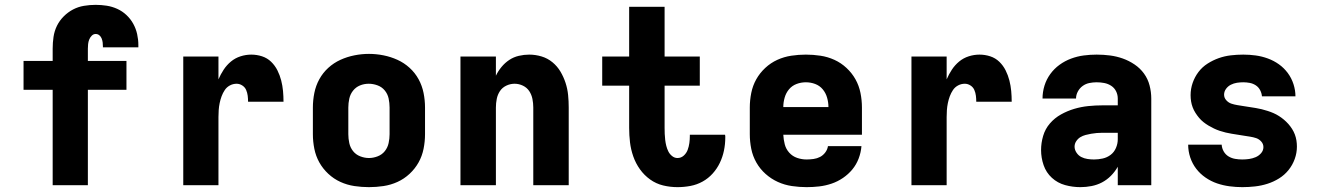

<svg xmlns="http://www.w3.org/2000/svg" viewBox="-20 -763 5440 791"><path d="M197 0V-393H77V-512H197V-563Q197 -587 200.5 -611Q204 -635 214.5 -656.5Q225 -678 242.5 -695.5Q260 -713 281 -724Q302 -735 326 -739Q350 -743 374 -743Q397 -743 419.5 -739.5Q442 -736 463 -726.5Q484 -717 501 -701Q518 -685 529 -665Q540 -645 545 -622.5Q550 -600 550 -578Q550 -575 550 -573Q550 -571 550 -568H404Q404 -569 404 -570Q404 -571 404 -571Q404 -580 403 -588Q402 -596 399 -604Q396 -612 389.5 -617.5Q383 -623 374 -623Q365 -623 358 -616Q351 -609 347.5 -600Q344 -591 343 -581.5Q342 -572 342 -563V-512H501V-393H342V0Z M735 0V-530H880V-436Q889 -457 901.5 -476Q914 -495 931.5 -509.5Q949 -524 971 -531Q993 -538 1015 -538Q1038 -538 1059.5 -531Q1081 -524 1097 -508.5Q1113 -493 1123 -473Q1133 -453 1138.5 -431.5Q1144 -410 1146 -388Q1148 -366 1148 -344H1002Q1002 -356 1000.5 -368.5Q999 -381 994 -392.5Q989 -404 978 -411Q967 -418 955 -418Q940 -418 927 -411Q914 -404 906 -392Q898 -380 893 -366.5Q888 -353 885 -338.5Q882 -324 881 -309.5Q880 -295 880 -281V0Z M1500 8Q1470 8 1440 3.5Q1410 -1 1382.5 -13.5Q1355 -26 1332.5 -47Q1310 -68 1295.5 -94Q1281 -120 1275 -150Q1269 -180 1269 -210V-320Q1269 -350 1275 -380Q1281 -410 1295.5 -436.5Q1310 -463 1332.5 -483.5Q1355 -504 1382.5 -516.5Q1410 -529 1440 -535Q1470 -541 1500 -541Q1530 -541 1560 -535Q1590 -529 1617.5 -516.5Q1645 -504 1667.5 -483.5Q1690 -463 1704.5 -436.5Q1719 -410 1725 -380Q1731 -350 1731 -320V-210Q1731 -180 1725 -150Q1719 -120 1704.5 -94Q1690 -68 1667.5 -47Q1645 -26 1617.5 -13.5Q1590 -1 1560 3.5Q1530 8 1500 8ZM1500 -112Q1518 -112 1536 -119Q1554 -126 1565.5 -140.5Q1577 -155 1581 -173.5Q1585 -192 1585 -210V-320Q1585 -339 1581 -357.5Q1577 -376 1565 -390.5Q1553 -405 1535 -411.5Q1517 -418 1499 -418Q1480 -418 1463 -411Q1446 -404 1434.5 -389.5Q1423 -375 1419 -356.5Q1415 -338 1415 -320V-210Q1415 -192 1419 -173.5Q1423 -155 1434.5 -140.5Q1446 -126 1464 -119Q1482 -112 1500 -112Z M1877 0V-530H2023V-451Q2032 -470 2046 -487Q2060 -504 2078 -516Q2096 -528 2117.5 -533Q2139 -538 2160 -538Q2186 -538 2211 -530.5Q2236 -523 2256 -506.5Q2276 -490 2289 -468Q2302 -446 2310 -421.5Q2318 -397 2320.5 -371.5Q2323 -346 2323 -320V0H2177V-320Q2177 -338 2173.5 -355.5Q2170 -373 2160.5 -387.5Q2151 -402 2134.5 -410Q2118 -418 2100 -418Q2082 -418 2065.5 -410Q2049 -402 2039.5 -387.5Q2030 -373 2026.5 -355.5Q2023 -338 2023 -320V0Z M2771 8Q2741 8 2712 1Q2683 -6 2658.5 -23.5Q2634 -41 2616.5 -65.5Q2599 -90 2589 -118.5Q2579 -147 2575.5 -176.5Q2572 -206 2572 -236V-410H2461V-530H2572V-735H2718V-530H2863V-410H2718V-236Q2718 -224 2718.5 -211.5Q2719 -199 2720.5 -186.5Q2722 -174 2725 -162Q2728 -150 2733.5 -139Q2739 -128 2749 -120Q2759 -112 2771 -112Q2786 -112 2797 -122Q2808 -132 2813 -145.5Q2818 -159 2820 -173.5Q2822 -188 2822 -203Q2822 -204 2822 -205Q2822 -206 2822 -208H2967Q2968 -205 2968 -202Q2968 -199 2968 -196Q2968 -169 2962.5 -142.5Q2957 -116 2945.5 -92Q2934 -68 2916 -48Q2898 -28 2874.5 -15Q2851 -2 2824.5 3Q2798 8 2771 8Z M3303 8Q3273 8 3242.5 3.5Q3212 -1 3184.5 -13.5Q3157 -26 3134 -46.5Q3111 -67 3096 -93.5Q3081 -120 3075 -150Q3069 -180 3069 -210V-320Q3069 -350 3075 -380Q3081 -410 3095.5 -436Q3110 -462 3132.5 -483Q3155 -504 3182.5 -516.5Q3210 -529 3240 -533.5Q3270 -538 3300 -538Q3330 -538 3360 -533.5Q3390 -529 3417.5 -516.5Q3445 -504 3467.5 -483Q3490 -462 3504.5 -436Q3519 -410 3525 -380Q3531 -350 3531 -320V-208H3207Q3208 -188 3213 -168.5Q3218 -149 3231.5 -134Q3245 -119 3264 -112.5Q3283 -106 3303 -106Q3317 -106 3331.5 -108Q3346 -110 3358.5 -116.5Q3371 -123 3380 -135Q3389 -147 3391 -161H3529Q3527 -135 3517.5 -110Q3508 -85 3491.5 -65Q3475 -45 3453 -30Q3431 -15 3406 -6.5Q3381 2 3355 5Q3329 8 3303 8ZM3207 -322H3393Q3393 -341 3387.5 -360.5Q3382 -380 3369.5 -395Q3357 -410 3338.5 -417Q3320 -424 3300 -424Q3280 -424 3261.5 -417Q3243 -410 3230.5 -395Q3218 -380 3212.5 -360.5Q3207 -341 3207 -322Z M3735 0V-530H3880V-436Q3889 -457 3901.5 -476Q3914 -495 3931.5 -509.5Q3949 -524 3971 -531Q3993 -538 4015 -538Q4038 -538 4059.5 -531Q4081 -524 4097 -508.5Q4113 -493 4123 -473Q4133 -453 4138.5 -431.5Q4144 -410 4146 -388Q4148 -366 4148 -344H4002Q4002 -356 4000.5 -368.5Q3999 -381 3994 -392.5Q3989 -404 3978 -411Q3967 -418 3955 -418Q3940 -418 3927 -411Q3914 -404 3906 -392Q3898 -380 3893 -366.5Q3888 -353 3885 -338.5Q3882 -324 3881 -309.5Q3880 -295 3880 -281V0Z M4431 8Q4399 8 4368 -0.5Q4337 -9 4313.5 -30.5Q4290 -52 4279.5 -82.5Q4269 -113 4269 -145Q4269 -174 4277.5 -203Q4286 -232 4305.5 -254.5Q4325 -277 4351 -291.5Q4377 -306 4405.5 -314.5Q4434 -323 4463.5 -326Q4493 -329 4522 -329H4585V-357Q4585 -373 4578 -387Q4571 -401 4558 -409.5Q4545 -418 4529.5 -421Q4514 -424 4498 -424Q4483 -424 4468 -421Q4453 -418 4440.5 -409Q4428 -400 4420.5 -386Q4413 -372 4413 -357H4275Q4275 -384 4283 -410Q4291 -436 4307 -458Q4323 -480 4345 -496Q4367 -512 4392.5 -521.5Q4418 -531 4444.5 -534.5Q4471 -538 4498 -538Q4526 -538 4553 -534.5Q4580 -531 4605.5 -522Q4631 -513 4654 -497.5Q4677 -482 4693 -460Q4709 -438 4716 -411Q4723 -384 4723 -357V0H4585V-76Q4573 -55 4556.5 -38.5Q4540 -22 4520 -11.5Q4500 -1 4477 3.5Q4454 8 4431 8ZM4487 -106Q4505 -106 4523 -110Q4541 -114 4555.5 -125Q4570 -136 4577.5 -153.5Q4585 -171 4585 -189V-216H4522Q4510 -216 4498.5 -215Q4487 -214 4475.5 -212Q4464 -210 4452.5 -207Q4441 -204 4431 -198Q4421 -192 4414 -181.5Q4407 -171 4407 -159Q4407 -146 4415 -134Q4423 -122 4435 -116Q4447 -110 4460.5 -108Q4474 -106 4487 -106Z M5098 8Q5072 8 5045.5 4.5Q5019 1 4994 -7.5Q4969 -16 4946.5 -31.5Q4924 -47 4908 -68Q4892 -89 4883.5 -114.5Q4875 -140 4875 -167H5013Q5014 -152 5021.5 -139Q5029 -126 5041.5 -118.5Q5054 -111 5068.5 -108.5Q5083 -106 5098 -106Q5112 -106 5126 -108Q5140 -110 5153 -115.5Q5166 -121 5175.5 -132Q5185 -143 5185 -157Q5185 -170 5176 -180Q5167 -190 5155 -194Q5143 -198 5130 -200Q5117 -202 5104.5 -204Q5092 -206 5079.5 -208Q5067 -210 5054.5 -212Q5042 -214 5029.5 -217Q5017 -220 5005 -224Q4993 -228 4981.5 -233.5Q4970 -239 4959 -245.5Q4948 -252 4938 -260Q4928 -268 4920 -277.5Q4912 -287 4905 -298Q4898 -309 4893.5 -321Q4889 -333 4887 -345.5Q4885 -358 4885 -371Q4885 -397 4893.5 -421.5Q4902 -446 4917.5 -466.5Q4933 -487 4955 -501Q4977 -515 5001 -523.5Q5025 -532 5050.5 -535Q5076 -538 5102 -538Q5128 -538 5153.5 -534.5Q5179 -531 5203.5 -522Q5228 -513 5249 -498Q5270 -483 5285.5 -462Q5301 -441 5309 -416Q5317 -391 5317 -366H5179Q5178 -379 5171.5 -391.5Q5165 -404 5153.5 -411.5Q5142 -419 5128.5 -421.5Q5115 -424 5102 -424Q5089 -424 5076 -422Q5063 -420 5051 -414Q5039 -408 5031 -397Q5023 -386 5023 -373Q5023 -360 5032 -350Q5041 -340 5053 -336Q5065 -332 5077.5 -330Q5090 -328 5102.5 -326Q5115 -324 5128 -322Q5141 -320 5153.5 -318Q5166 -316 5178 -313Q5190 -310 5202.5 -306Q5215 -302 5226.5 -297Q5238 -292 5249 -285Q5260 -278 5269.5 -270Q5279 -262 5287.5 -252.5Q5296 -243 5303 -232Q5310 -221 5314.5 -209Q5319 -197 5321 -184.5Q5323 -172 5323 -159Q5323 -133 5314 -108Q5305 -83 5288.5 -62.5Q5272 -42 5249.5 -28Q5227 -14 5202 -6Q5177 2 5150.5 5Q5124 8 5098 8Z"/></svg>

Font: Iosevka Curly Heavy Extended
Style: Regular
Weight: 900
Width: 7
Monospace: yes
Designer: Belleve Invis
Foundry: Belleve Invis
Version: Version 11.1.0; ttfautohint (v1.8.3)